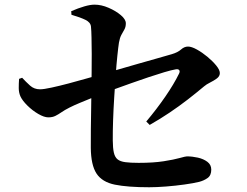

<svg xmlns="http://www.w3.org/2000/svg" viewBox="-20 -792 1040 809"><path d="M608.6 -3Q518.1 -3 464.2 -13.9Q410.3 -24.8 386.7 -60.7Q363.2 -96.6 362.6 -169.5Q362.3 -202.3 362.8 -246.5Q363.3 -290.6 364.1 -336.3Q364.9 -381.9 365.2 -417.3Q365.4 -450 366.1 -488.7Q366.7 -527.3 366.5 -565Q366.2 -602.6 365.6 -633.2Q365 -663.7 363.3 -680Q361.6 -697.8 340.1 -708.3Q318.6 -718.8 281.1 -729.8L280.1 -744.9Q310 -757.7 335 -765Q360.1 -772.4 378.4 -772.4Q407 -772.4 437.5 -759.2Q468 -746.1 489.1 -728.2Q510.2 -710.4 510.2 -693.8Q510.2 -678.7 504.3 -668.2Q498.3 -657.6 491.5 -645.2Q484.7 -632.8 481.2 -612.5Q478.2 -593.1 474.5 -557.2Q470.7 -521.3 467.5 -475.7Q464.3 -430.1 461.2 -380.7Q458.1 -331.4 456.5 -284.5Q454.9 -237.5 455.2 -199.9Q455.4 -167.7 459.8 -148.6Q464.2 -129.5 475.5 -120.5Q486.8 -111.5 508.1 -108.7Q529.5 -105.8 564.1 -105.8Q626.6 -105.8 669.8 -112.6Q713 -119.4 737.4 -126.3Q761.9 -133.1 767.6 -133.1Q790 -133.1 813.8 -127.8Q837.6 -122.4 853.9 -110.1Q870.2 -97.8 870.2 -77.3Q870.2 -52.9 854.8 -42Q839.4 -31 819.4 -25.8Q795.9 -19.9 757.6 -14.6Q719.2 -9.2 679.2 -6.1Q639.2 -3 608.6 -3ZM596.3 -280Q640.2 -332.1 676.6 -385Q713 -437.9 734.5 -482Q739.1 -491.3 735.1 -496.5Q731.2 -501.8 720.2 -499.8Q702.6 -496.8 672.6 -487.9Q642.6 -479 606.9 -467Q571.1 -455 534.4 -442Q497.6 -429 465.6 -417.3Q433.6 -405.6 412.1 -396.8Q390.5 -388.8 365.8 -378.8Q341.2 -368.8 317.3 -358.9Q293.4 -349.1 273.2 -338.9Q252.1 -328.2 238.8 -318.9Q225.4 -309.6 213.2 -303.6Q201 -297.5 183.6 -297.5Q166.1 -297.5 141.1 -312Q116.1 -326.6 95.1 -347.5Q74.1 -368.4 65.9 -386.3Q59 -402.3 59 -421Q58.9 -439.7 60.4 -459.7L73.3 -464.3Q89.5 -446.8 106.7 -431.3Q124 -415.7 148.7 -415.7Q164.2 -415.7 197.1 -422.9Q229.9 -430 269.2 -440.4Q308.5 -450.8 344.7 -461.2Q381 -471.6 404 -477.9Q433.7 -486.2 475.3 -498.3Q516.8 -510.4 561.3 -523.1Q605.7 -535.7 643.8 -546.5Q681.9 -557.2 704.1 -563.8Q729.2 -571.2 742.9 -583.5Q756.6 -595.8 772.2 -595.8Q787.3 -595.8 809.7 -583.3Q832.1 -570.9 854 -552.7Q875.9 -534.5 891.1 -515.9Q906.3 -497.2 906.3 -484.1Q906.3 -470.7 893.6 -461.3Q880.9 -452 865.3 -444.3Q849.7 -436.6 839.8 -428Q807.8 -401.2 771.4 -372.9Q735 -344.7 694.9 -317.7Q654.8 -290.7 610.7 -265.6Z"/></svg>

Font: Noto Serif HK ExtraLight
Style: Regular
Weight: 200
Designer: Ryoko NISHIZUKA 西塚涼子 (kana & ideographs); Frank Grießhammer (Latin, Greek & Cyrillic); Wenlong ZHANG 张文龙 (bopomofo); San
Foundry: Adobe
Version: Version 2.002-H1;hotconv 1.1.0;makeotfexe 2.6.0